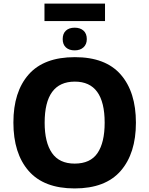

<svg xmlns="http://www.w3.org/2000/svg" viewBox="-20 -1045 836 1075"><path d="M398 10Q226 10 140.5 -88Q55 -186 55 -359Q55 -531 140.5 -628Q226 -725 399 -725Q571 -725 656 -627.5Q741 -530 741 -358Q741 -186 655.5 -88Q570 10 398 10ZM398 -129Q486 -129 526 -188Q566 -247 566 -358Q566 -588 399 -588Q230 -588 230 -358Q230 -248 271 -188.5Q312 -129 398 -129ZM568 -927H229V-1025H568ZM466 -826Q466 -797 447.5 -780Q429 -763 398 -763Q367 -763 349 -779.5Q331 -796 331 -826Q331 -857 349 -873.5Q367 -890 398 -890Q429 -890 447.5 -873.5Q466 -857 466 -826Z"/></svg>

Font: Noto Sans UI ExtraBold
Style: Regular
Weight: 800
Designer: Monotype Design Team
Foundry: Monotype Imaging Inc.
Version: Version 1.001